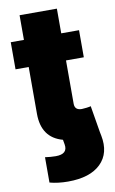

<svg xmlns="http://www.w3.org/2000/svg" viewBox="-98 -727 594 995"><g transform="rotate(-10 199.5 -229.5)"><path d="M81.1 205.1V71.8Q95.7 73.7 109.4 75Q123 76.2 137.2 76.2Q201.7 76.2 192.9 24.4L188.5 -1Q79.1 -30.8 79.1 -157.2V-403.3H9.8V-545.9H79.1V-675.8H275.4V-545.9H369.1V-403.3H275.4V-175.3Q275.4 -141.1 312.5 -141.1Q321.3 -141.1 338.1 -143.3Q355 -145.5 360.4 -147.5L383.8 -7.3L387.7 12.2Q406.2 106.4 349.9 161.6Q293.5 216.8 177.7 216.8Q124.5 216.8 81.1 205.1Z"/></g></svg>

Font: Inter Black
Style: Regular
Weight: 900
Designer: Rasmus Andersson
Foundry: rsms
Version: Version 4.000;git-a52131595